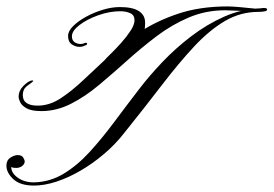

<svg xmlns="http://www.w3.org/2000/svg" viewBox="-20 -578 852 598"><path d="M804 -553Q812 -553 812 -548Q812 -544 803.5 -542.5Q795 -541 785 -541Q729 -541 680.5 -512.5Q632 -484 584.5 -433Q537 -382 484.5 -313.5Q432 -245 367 -164Q339 -128 303.5 -98Q268 -68 230 -46Q192 -24 155 -12Q118 0 86 0Q43 0 21.5 -20Q0 -40 0 -62Q0 -79 12.5 -87Q25 -95 35 -95Q48 -95 52.5 -87Q57 -79 57 -76Q57 -67 49 -61Q41 -55 31 -55Q21 -55 18 -56.5Q15 -58 15 -58Q15 -39 35.5 -24.5Q56 -10 85 -10Q135 -11 177.5 -36.5Q220 -62 258.5 -104Q297 -146 335 -197Q373 -248 413 -300Q445 -342 486 -385Q527 -428 575.5 -465Q624 -502 678 -526Q732 -550 790 -552Q795 -553 798.5 -553Q802 -553 804 -553ZM353 -556Q393 -556 412.5 -543.5Q432 -531 432 -507Q432 -468 413 -442.5Q394 -417 363 -396Q355 -390 340.5 -391Q326 -392 307 -392Q311 -397 325.5 -411Q340 -425 357 -444Q374 -463 386.5 -482Q399 -501 399 -515Q399 -531 385.5 -537Q372 -543 355 -543Q321 -543 286 -530.5Q251 -518 227.5 -500Q204 -482 204 -465Q204 -452 212.5 -446.5Q221 -441 231 -441Q238 -441 244 -444Q250 -446 251 -443Q252 -440 249 -438Q245 -436 239.5 -434Q234 -432 228 -432Q215 -432 203.5 -440Q192 -448 192 -466Q192 -481 207.5 -496.5Q223 -512 247.5 -525.5Q272 -539 300 -547.5Q328 -556 353 -556ZM689 -558Q701 -558 725 -556Q749 -554 771 -551.5Q793 -549 798 -548L789 -541Q789 -541 776 -542Q763 -543 744.5 -543.5Q726 -544 708.5 -545Q691 -546 681 -546Q621 -546 568 -523.5Q515 -501 467.5 -465Q420 -429 375.5 -389Q331 -349 288 -313Q245 -277 200.5 -254.5Q156 -232 109 -232Q78 -232 63 -240.5Q48 -249 43 -259.5Q38 -270 38 -277Q38 -295 52 -309.5Q66 -324 77 -327Q81 -328 83 -327Q85 -326 80 -322Q76 -319 63.5 -309.5Q51 -300 51 -282Q51 -265 63 -257Q75 -249 97 -249Q134 -249 168.5 -271.5Q203 -294 240 -329Q277 -364 319.5 -403.5Q362 -443 415 -478Q468 -513 535.5 -535.5Q603 -558 689 -558Z"/></svg>

Font: Kapakana
Style: Regular
Weight: 400
Designer: Kousuke Nagai
Version: Version 1.002